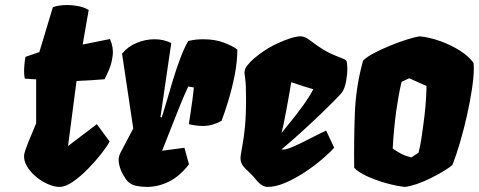

<svg xmlns="http://www.w3.org/2000/svg" viewBox="-20 -732 1900 762"><path d="M216.3 9.8Q194.8 9.8 169.7 -1.5Q144.5 -12.7 122.3 -31.2Q100.1 -49.8 86.9 -72.3Q73.7 -94.7 75.7 -117.2Q76.7 -123.5 80.6 -135.7Q84.5 -147.9 94.5 -172.9Q104.5 -197.8 123.5 -242.2V-417L78.6 -419.9Q74.7 -437 75.9 -461.9Q77.1 -486.8 81.1 -506.3L136.2 -525.4L189.5 -702.6Q201.7 -709 227.3 -711.2Q252.9 -713.4 282 -709.2Q311 -705.1 332 -692.4L308.1 -555.2L416.5 -577.1Q431.2 -543.5 427.2 -511.7Q423.3 -480 412.6 -455.3Q401.9 -430.7 395 -417.5Q373.5 -415.5 342.5 -413.6Q311.5 -411.6 283.7 -410.6L250 -152.3L364.3 -239.3L415 -170.4Q405.8 -152.3 382.6 -122.6Q359.4 -92.8 329.6 -62.3Q299.8 -31.7 269.8 -11Q239.7 9.8 216.3 9.8Z M563.5 9.8Q541 9.8 520 5.4Q499 1 485.4 -13.7Q479.5 -20 468.5 -38.8Q457.5 -57.6 452.4 -81.3Q447.3 -105 458 -125.5L508.8 -222.2L464.4 -519Q487.3 -547.4 522.5 -561.8Q557.6 -576.2 592.8 -576.2Q631.3 -576.2 659.7 -561L616.7 -267.1L621.6 -266.1Q629.9 -289.6 641.1 -328.9Q652.3 -368.2 666 -413.3Q679.7 -458.5 695.3 -500Q710.9 -541.5 727.1 -569.3Q742.7 -573.2 757.6 -574.7Q772.5 -576.2 786.1 -576.2Q834 -576.2 869.4 -562.5Q904.8 -548.8 921.9 -535.2Q921.9 -487.3 911.4 -433.8Q900.9 -380.4 886.2 -332.5Q871.6 -284.7 859.4 -252.4Q822.8 -232.9 791.5 -232.2Q760.3 -231.4 729.5 -239.3Q731.9 -253.9 735.8 -280.5Q739.7 -307.1 743.7 -335.9Q747.6 -364.7 749.5 -384.8L727.1 -388.7Q712.9 -358.4 695.3 -315.4Q677.7 -272.5 659.4 -225.1Q641.1 -177.7 623.5 -133.8L711.9 -145.5L730 -80.1Q694.3 -33.2 651.4 -11.7Q608.4 9.8 563.5 9.8Z M1042.5 9.8Q1031.7 9.8 1020.5 3.4Q1009.3 -2.9 996.6 -18.1Q990.2 -25.4 989.3 -27.1Q988.3 -28.8 980.5 -36.6Q973.1 -44.4 965.1 -52Q957 -59.6 954.6 -62Q940.9 -76.2 937 -87.6Q933.1 -99.1 935.3 -115.2Q937.5 -131.3 942.6 -158Q947.8 -184.6 952.1 -228.5Q956.5 -272.5 956.5 -340.3Q956.5 -370.1 955.6 -390.4Q954.6 -410.6 952.6 -424.3Q951.2 -432.6 950.7 -438.2Q950.2 -443.8 950.2 -444.3Q950.2 -458 961.9 -472.9Q973.6 -487.8 990.2 -501.7Q1006.8 -515.6 1022.5 -526.4Q1038.1 -537.1 1045.9 -541.5Q1061.5 -550.8 1085 -561.5Q1108.4 -572.3 1132.6 -580.1Q1156.7 -587.9 1173.8 -587.9Q1180.7 -587.4 1189.2 -584.5Q1197.8 -581.5 1209 -572.8Q1241.7 -547.9 1263.9 -534.7Q1286.1 -521.5 1305.2 -513.7Q1324.2 -505.9 1346.2 -497.1Q1353 -494.1 1355.5 -488.5Q1357.9 -482.9 1358.4 -461.9Q1358.9 -439.5 1353.8 -410.9Q1348.6 -382.3 1338.4 -366.7Q1335 -361.3 1310.8 -336.7Q1286.6 -312 1250.5 -277.3Q1214.4 -242.7 1173.8 -205.8Q1133.3 -168.9 1096.7 -138.7H1110.4Q1127.4 -142.1 1153.8 -154.3Q1180.2 -166.5 1211.7 -182.9Q1243.2 -199.2 1274.4 -213.9L1306.2 -146Q1289.6 -126.5 1258.5 -100.1Q1227.5 -73.7 1189.5 -48.6Q1151.4 -23.4 1112.8 -6.8Q1074.2 9.8 1042.5 9.8ZM1096.7 -203.6Q1113.3 -224.1 1136.2 -252.4Q1159.2 -280.8 1182.6 -313Q1206.1 -345.2 1223.6 -377.9Q1212.4 -380.9 1189.9 -387.9Q1167.5 -395 1135.7 -405.8Q1133.8 -393.1 1129.4 -367.4Q1125 -341.8 1119.4 -311.3Q1113.8 -280.8 1108.2 -252.4Q1102.5 -224.1 1097.7 -206.1Q1097.7 -206.1 1097.2 -205.1Q1096.7 -204.1 1096.7 -203.6Z M1586.9 9.8Q1555.7 6.8 1514.2 -4.6Q1472.7 -16.1 1436.8 -32.5Q1400.9 -48.8 1385.7 -66.4Q1384.3 -177.2 1388.4 -283.7Q1392.6 -390.1 1420.9 -491.2Q1433.6 -504.9 1462.9 -520.5Q1492.2 -536.1 1527.6 -550.5Q1563 -564.9 1595.2 -575.2Q1627.4 -585.4 1645.5 -587.9Q1685.1 -584 1727.8 -568.6Q1770.5 -553.2 1806.2 -530.5Q1841.8 -507.8 1859.4 -481.9Q1859.9 -477.5 1860.1 -471.9Q1860.4 -466.3 1860.4 -460Q1860.4 -428.2 1853.3 -379.9Q1846.2 -331.5 1834 -276.9Q1821.8 -222.2 1806.6 -169.9Q1791.5 -117.7 1775.9 -78.1Q1765.1 -67.4 1740 -52.5Q1714.8 -37.6 1690.4 -25.4Q1628.9 4.9 1586.9 9.8ZM1612.8 -107.4 1641.1 -126Q1647.9 -153.8 1652.1 -179.7Q1656.2 -205.6 1659.7 -233.9Q1665.5 -274.4 1668.7 -312.3Q1671.9 -350.1 1672.9 -390.6L1604 -421.4L1573.7 -407.2Q1565.9 -374.5 1561 -345Q1556.2 -315.4 1552.2 -289.6Q1542.5 -217.3 1538.6 -142.6Q1552.7 -132.3 1570.3 -122.8Q1587.9 -113.3 1612.8 -107.4Z"/></svg>

Font: Fruktur
Style: Italic
Weight: 400
Italic angle: -8°
Designer: Viktoriya Grabowska, Eben Sorkin
Foundry: Viktoriya Grabowska
Version: Version 1.008; ttfautohint (v1.8.4.7-5d5b)